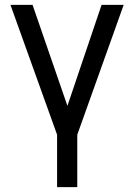

<svg xmlns="http://www.w3.org/2000/svg" viewBox="-20 -559 545 780"><path d="M22.5 -539.1H112.3L253.9 -128.9L392.6 -539.1H482.4L293.9 -11.7V201.2H211.9V-11.7Z"/></svg>

Font: Inter Display V
Style: Regular
Weight: 400
Designer: Rasmus Andersson
Foundry: rsms
Version: Version 3.015;git-src